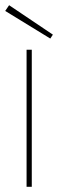

<svg xmlns="http://www.w3.org/2000/svg" viewBox="-31 -717 223 737"><path d="M71 0V-526H91V0ZM162 -569 -11 -675 4 -697 172 -584Z"/></svg>

Font: DM Sans 9pt Thin
Style: Regular
Weight: 250
Version: Version 4.004;gftools[0.9.30]